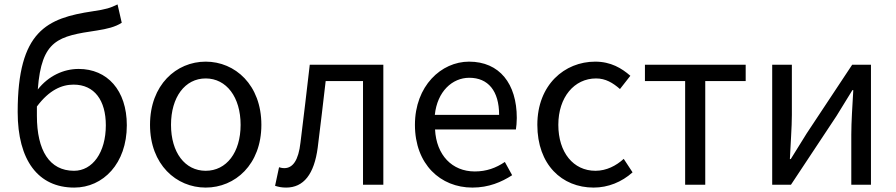

<svg xmlns="http://www.w3.org/2000/svg" viewBox="-20 -836 4054 869"><path d="M316 13C447 13 554 -96 554 -269C554 -428 465 -524 336 -524C267 -524 199 -492 151 -431C168 -657 244 -672 419 -698C464 -705 502 -714 531 -733L512 -816C479 -800 461 -794 400 -785C193 -754 60 -697 60 -329C60 -110 153 13 316 13ZM147 -312C147 -327 147 -341 147 -354C203 -429 260 -453 313 -453C408 -453 459 -381 459 -269C459 -146 399 -63 315 -63C204 -63 147 -155 147 -312Z M911 13C1044 13 1163 -91 1163 -271C1163 -452 1044 -557 911 -557C778 -557 659 -452 659 -271C659 -91 778 13 911 13ZM911 -63C817 -63 754 -146 754 -271C754 -396 817 -481 911 -481C1005 -481 1069 -396 1069 -271C1069 -146 1005 -63 911 -63Z M1275 13C1354 13 1402 -47 1418 -168C1431 -268 1442 -369 1454 -469H1623V0H1715V-543H1382C1368 -425 1355 -308 1340 -191C1331 -110 1305 -75 1267 -75C1257 -75 1250 -77 1243 -79L1225 5C1241 10 1255 13 1275 13Z M2118 13C2192 13 2250 -12 2298 -43L2265 -103C2225 -76 2182 -60 2129 -60C2026 -60 1955 -134 1949 -250H2315C2317 -263 2319 -282 2319 -302C2319 -457 2241 -557 2103 -557C1977 -557 1858 -447 1858 -271C1858 -92 1974 13 2118 13ZM1948 -316C1959 -422 2027 -484 2104 -484C2189 -484 2239 -425 2239 -316Z M2667 13C2732 13 2794 -12 2843 -56L2803 -117C2769 -86 2725 -63 2675 -63C2575 -63 2507 -146 2507 -271C2507 -396 2579 -481 2678 -481C2721 -481 2754 -461 2786 -433L2833 -493C2794 -527 2745 -557 2674 -557C2535 -557 2412 -452 2412 -271C2412 -91 2523 13 2667 13Z M3081 0H3172V-469H3355V-543H2899V-469H3081Z M3475 0H3560L3766 -311C3786 -344 3817 -394 3838 -428H3842C3838 -357 3833 -284 3833 -227V0H3922V-543H3837L3631 -232C3611 -199 3580 -149 3559 -116H3555C3558 -186 3564 -259 3564 -316V-543H3475Z"/></svg>

Font: DAIFUKU Sans JP
Style: Regular
Weight: 400
Designer: Original font ‘Source Han Sans JP’ : Ryoko NISHIZUKA  (kana, bopomofo & ideographs); Paul D. Hunt (Latin, Greek & Cyrill
Foundry: Daifuku
Version: Version 1.001